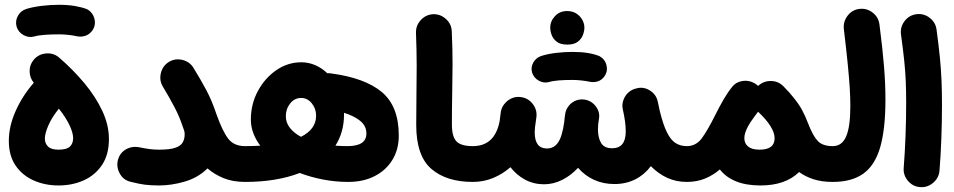

<svg xmlns="http://www.w3.org/2000/svg" viewBox="-20 -702 3957 796"><path d="M16.6 -118.2Q16.6 -178.2 44.7 -241.5Q72.8 -304.7 120.1 -358.9Q103 -379.4 102.8 -406.7Q102.5 -434.1 120.6 -455.1Q140.6 -478 171.6 -480.5Q202.6 -482.9 225.6 -462.9Q283.2 -413.1 329.8 -357.2Q376.5 -301.3 404.1 -242.4Q431.6 -183.6 431.6 -125.5Q431.6 -61 403.1 -18.3Q374.5 24.4 327.1 45.7Q279.8 66.9 222.7 66.9Q166.5 66.9 119.6 46.1Q72.8 25.4 44.7 -15.6Q16.6 -56.6 16.6 -118.2ZM166 -127.4Q166 -107.4 179.2 -94.5Q192.4 -81.5 222.7 -81.5Q256.3 -81.5 269.8 -94.2Q283.2 -106.9 283.2 -129.4Q283.2 -150.9 268.3 -182.6Q253.4 -214.4 224.1 -251.5Q195.8 -216.8 180.9 -182.9Q166 -148.9 166 -127.4ZM48.8 -591.8Q42.5 -614.7 54 -636Q65.4 -657.2 89.4 -665Q116.7 -673.3 152.8 -677.7Q189 -682.1 224.6 -682.1Q261.7 -682.1 291.3 -677Q320.8 -671.9 341.3 -663.6Q365.2 -649.9 371.6 -623.8Q377.9 -597.7 363.3 -576.2Q351.1 -559.1 333.7 -553.5Q316.4 -547.9 297.9 -551.8Q283.7 -555.2 263.4 -557.4Q243.2 -559.6 224.6 -559.6Q191.9 -559.6 165.3 -557.6Q138.7 -555.7 122.1 -550.8Q99.1 -544.4 77.4 -556.6Q55.7 -568.8 48.8 -591.8Z M469.2 -40Q477.5 -69.3 503.4 -83.5Q529.3 -97.7 560.5 -90.8Q581.5 -86.4 599.9 -84Q618.2 -81.5 639.6 -81.5Q684.1 -81.5 706.8 -89.4Q729.5 -97.2 737.5 -111.6Q745.6 -126 745.6 -145Q745.6 -151.9 744.1 -158.7Q740.2 -168.9 736.3 -180.7Q724.6 -216.8 704.3 -255.9Q684.1 -294.9 655.3 -342.8Q639.6 -368.7 647 -398.9Q654.3 -429.2 680.2 -445.3Q706.1 -460.9 736.3 -453.6Q766.6 -446.3 782.2 -420.4Q811.5 -373 835 -329.1Q858.4 -285.2 877 -229.5Q902.3 -158.2 926 -127.2Q949.7 -96.2 996.1 -96.2H996.6Q1027.3 -96.2 1048.8 -74.5Q1070.3 -52.7 1070.3 -22Q1070.3 8.3 1048.8 30.3Q1027.3 52.2 996.6 52.2H996.1Q945.3 52.2 907 36.6Q868.7 21 840.3 -3.9Q801.3 34.7 746.1 50.8Q690.9 66.9 639.6 66.9Q605.5 66.9 580.6 63.7Q555.7 60.5 520 51.3Q490.7 43.9 476.1 16.6Q461.4 -10.7 469.2 -40Z M922.4 -22Q922.4 -52.7 944.3 -74.5Q966.3 -96.2 996.6 -96.2Q1029.3 -96.2 1059.1 -98.1Q1040.5 -122.6 1030.3 -149.7Q1020 -176.8 1020 -206.5Q1020 -270 1048.8 -324Q1077.6 -377.9 1125.2 -410.9Q1172.9 -443.8 1229 -443.8Q1259.3 -443.8 1286.9 -431.9Q1314.5 -419.9 1336.9 -398.4Q1343.8 -398.9 1350.6 -397.9Q1492.2 -379.4 1562.7 -320.6Q1633.3 -261.7 1633.3 -140.1Q1633.3 -82.5 1606.9 -39.3Q1580.6 3.9 1533.4 28.1Q1486.3 52.2 1423.3 52.2Q1371.6 52.2 1320.3 42.5Q1269 32.7 1222.7 15.1Q1126.5 52.2 996.6 52.2Q966.3 52.2 944.3 30.3Q922.4 8.3 922.4 -22ZM1165 -220.2Q1165 -193.4 1181.9 -171.9Q1198.7 -150.4 1228 -134.8Q1290.5 -166.5 1290.5 -222.2Q1290.5 -252 1272.5 -273.9Q1254.4 -295.9 1228.5 -295.9Q1201.2 -295.9 1183.1 -273.2Q1165 -250.5 1165 -220.2ZM1406.2 -225.6Q1406.2 -154.3 1370.6 -98.1Q1395 -96.2 1420.9 -96.2Q1499 -96.2 1499 -148.4Q1499 -179.7 1473.9 -200.4Q1448.7 -221.2 1406.2 -234.4Q1406.2 -230 1406.2 -225.6Z M1705.6 -184.1Q1705.6 -249 1706.5 -307.9Q1707.5 -366.7 1707.5 -428.7Q1707.5 -490.7 1704.6 -565.4Q1703.6 -596.2 1724.6 -618.9Q1745.6 -641.6 1775.9 -643.1Q1806.2 -644 1829.1 -623Q1852.1 -602.1 1853 -571.3Q1856.4 -498 1856.2 -435.3Q1856 -372.6 1854.7 -312.5Q1853.5 -252.4 1853.5 -186Q1853.5 -135.7 1872.3 -116Q1891.1 -96.2 1939.9 -96.2H1940.4Q1971.2 -96.2 1992.7 -74.5Q2014.2 -52.7 2014.2 -22Q2014.2 8.3 1992.7 30.3Q1971.2 52.2 1940.4 52.2H1939.9Q1830.6 52.2 1768.1 -2Q1705.6 -56.2 1705.6 -184.1Z M1866.2 -22Q1866.2 -52.7 1888.2 -74.5Q1910.2 -96.2 1940.4 -96.2Q2031.2 -96.2 2051.3 -199.2Q2052.7 -213.9 2056.2 -236.8V-237.8Q2056.6 -238.3 2056.6 -239.3Q2056.6 -239.3 2056.6 -239.7Q2060.5 -261.2 2076.7 -277.3Q2077.1 -277.8 2077.6 -278.3Q2077.6 -278.3 2077.6 -278.3Q2089.8 -290.5 2106.4 -296.4Q2123 -302.2 2140.6 -299.3Q2170.9 -294.9 2189.5 -270Q2208 -245.1 2203.6 -214.8Q2199.2 -186.5 2198 -173.8Q2196.8 -161.1 2196.8 -153.3Q2196.8 -86.4 2247.6 -86.4Q2276.4 -86.4 2293.7 -111.3Q2311 -136.2 2319.3 -196.8Q2320.3 -210.9 2323.2 -229.5Q2325.2 -243.2 2332.5 -255.4Q2332.5 -255.9 2333 -255.9Q2333.5 -256.3 2333.5 -256.8Q2343.8 -273.4 2361.6 -282.5Q2379.4 -291.5 2399.4 -289.6Q2400.9 -289.6 2402.3 -289.1H2403.3Q2432.1 -284.7 2450 -261.2Q2467.8 -237.8 2463.4 -210.9Q2461.9 -198.7 2460 -187Q2459 -175.8 2459 -165.5Q2459 -131.3 2471.9 -109.4Q2484.9 -87.4 2517.6 -87.4Q2574.2 -87.4 2574.2 -156.7Q2574.2 -178.2 2571 -200.4Q2567.9 -222.7 2562.5 -246.6Q2556.6 -269.5 2566.4 -292Q2573.2 -308.1 2586.7 -319.8Q2600.1 -331.5 2618.2 -335.4Q2647.5 -343.8 2674.3 -326.9Q2701.2 -310.1 2707 -280.3L2708 -276.4Q2712.4 -257.3 2714.8 -244.1Q2729 -185.5 2744.9 -153.6Q2760.7 -121.6 2780.8 -108.9Q2800.8 -96.2 2827.1 -96.2H2827.6Q2858.4 -96.2 2879.9 -74.5Q2901.4 -52.7 2901.4 -22Q2901.4 8.3 2879.9 30.3Q2858.4 52.2 2827.6 52.2H2827.1Q2783.2 52.2 2746.1 35.2Q2709 18.1 2678.2 -13.2Q2652.3 22 2613.8 41.5Q2575.2 61 2527.3 61Q2481 61 2442.6 43.5Q2404.3 25.9 2376.5 -6.3Q2346.7 25.9 2310.5 43.9Q2274.4 62 2235.4 62Q2192.4 62 2156.7 42.7Q2121.1 23.4 2096.2 -8.8Q2064 19.5 2024.4 35.9Q1984.9 52.2 1940.4 52.2Q1910.2 52.2 1888.2 30.3Q1866.2 8.3 1866.2 -22ZM2261.2 -587.4Q2261.2 -614.3 2281 -635.3Q2300.8 -656.2 2330.6 -656.2Q2352.5 -656.2 2367.7 -647Q2382.8 -637.7 2391.6 -624Q2402.8 -606.9 2402.8 -587.4Q2402.8 -573.7 2396.7 -557.1Q2390.6 -540.5 2375.2 -528.8Q2359.9 -517.1 2332 -517.1Q2303.2 -517.1 2288.1 -529.1Q2272.9 -541 2267.1 -557.1Q2261.2 -572.8 2261.2 -587.4ZM2186 -400.9Q2179.7 -422.4 2190.9 -442.6Q2202.1 -462.9 2224.6 -470.2Q2250.5 -478.5 2285.4 -482.7Q2320.3 -486.8 2354 -486.8Q2389.2 -486.8 2417.5 -482.2Q2445.8 -477.5 2465.3 -469.2Q2488.3 -456.5 2494.4 -431.6Q2500.5 -406.7 2486.3 -386.2Q2474.6 -369.6 2458 -364.5Q2441.4 -359.4 2423.8 -363.3Q2410.2 -366.2 2390.9 -368.4Q2371.6 -370.6 2354 -370.6Q2322.3 -370.6 2296.9 -368.7Q2271.5 -366.7 2255.9 -361.8Q2233.9 -356 2213.4 -367.7Q2192.9 -379.4 2186 -400.9Z M2753.4 -22Q2753.4 -52.7 2775.4 -74.5Q2797.4 -96.2 2827.6 -96.2Q2866.2 -96.2 2890.6 -130.1Q2915 -164.1 2945.3 -225.1Q2961.9 -258.3 2979 -288.1Q2996.1 -317.9 3014.2 -340.3L3015.6 -342.3Q3030.3 -360.4 3053 -365.2Q3075.7 -370.1 3096.7 -362.3Q3108.9 -357.9 3118.7 -349.6Q3121.1 -347.7 3123 -345.7Q3145.5 -366.7 3176.3 -366.2Q3207 -365.7 3228 -344.2Q3231.4 -340.8 3234.4 -337.4Q3253.9 -317.9 3269.5 -297.9Q3292 -270.5 3304.9 -246.6Q3317.9 -222.7 3330.1 -190.9Q3350.1 -138.7 3370.4 -117.4Q3390.6 -96.2 3432.1 -96.2H3432.6Q3463.4 -96.2 3484.9 -74.5Q3506.3 -52.7 3506.3 -22Q3506.3 8.3 3484.9 30.3Q3463.4 52.2 3432.6 52.2H3432.1Q3386.7 52.2 3352.3 41Q3317.9 29.8 3293 11.2Q3236.3 66.9 3132.8 66.9Q3073.2 66.9 3031 49.6Q2988.8 32.2 2964.4 0.5Q2938 23.4 2904.1 37.8Q2870.1 52.2 2827.6 52.2Q2797.4 52.2 2775.4 30.3Q2753.4 8.3 2753.4 -22ZM3065.9 -129.4Q3065.9 -107.4 3081.5 -94.5Q3097.2 -81.5 3128.9 -81.5Q3191.4 -81.5 3191.4 -128.9Q3191.4 -173.8 3123.5 -238.3L3123 -238.8Q3119.6 -234.4 3116.2 -230Q3108.9 -220.7 3103 -211.9Q3091.8 -196.8 3083 -181.6Q3065.9 -151.4 3065.9 -129.4Z M3358.4 -22Q3358.4 -52.7 3380.4 -74.5Q3402.3 -96.2 3432.6 -96.2Q3470.7 -96.2 3488 -136.5Q3505.4 -176.8 3505.4 -262.2Q3505.4 -295.4 3502.9 -336.4Q3500.5 -377.4 3494.6 -436.3Q3488.8 -495.1 3478.5 -581.5Q3475.1 -611.8 3493.7 -636.5Q3512.2 -661.1 3542.5 -665Q3572.8 -668.9 3597.4 -650.1Q3622.1 -631.3 3626 -601.1Q3639.2 -498.5 3645 -426.5Q3650.9 -354.5 3650.9 -289.1Q3650.9 -167 3629.2 -91.8Q3607.4 -16.6 3559.3 17.8Q3511.2 52.2 3432.6 52.2Q3402.3 52.2 3380.4 30.3Q3358.4 8.3 3358.4 -22Z M3715.3 -559.6Q3711.4 -589.8 3730.2 -614.5Q3749 -639.2 3779.3 -643.1Q3809.6 -647 3834.2 -628.2Q3858.9 -609.4 3862.8 -579.1Q3871.6 -514.2 3876.5 -464.8Q3881.3 -415.5 3883.3 -369.4Q3885.3 -323.2 3885.3 -267.6Q3885.3 -196.8 3882.6 -125.7Q3879.9 -54.7 3875 5.4Q3872.6 35.6 3848.6 55.9Q3824.7 76.2 3794.4 73.7Q3763.7 71.3 3743.9 47.4Q3724.1 23.4 3726.6 -6.3Q3731.4 -66.9 3734.1 -137Q3736.8 -207 3736.8 -274.9Q3736.8 -325.2 3735.1 -365.2Q3733.4 -405.3 3728.8 -450.2Q3724.1 -495.1 3715.3 -559.6Z"/></svg>

Font: Mikhak-DS2-FD ExtraBold
Style: Regular
Weight: 800
Designer: Amin Abedi
Version: Version 3.2